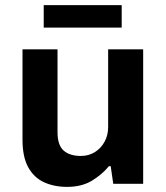

<svg xmlns="http://www.w3.org/2000/svg" viewBox="-20 -719 651 751"><path d="M242 12Q192 12 152.5 -6Q113 -24 90.5 -64.5Q68 -105 68 -173V-526H205V-202Q205 -151 229 -130Q253 -109 296 -109Q327 -109 351 -124Q375 -139 389 -164.5Q403 -190 403 -222V-526H540V0H423L413 -69H406Q380 -37 340 -12.5Q300 12 242 12ZM151 -611V-699H456V-611Z"/></svg>

Font: Archivo VF Beta
Style: Regular
Weight: 400
Designer: Hector Gatti
Foundry: Omnibus-Type
Version: Version 1.002